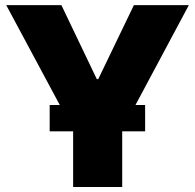

<svg xmlns="http://www.w3.org/2000/svg" viewBox="-20 -748 781 768"><path d="M4.9 -727.5H225.6L367.2 -431.6H373L515.6 -727.5H735.4L468.8 -228.5V0H272.5V-228.5ZM178.7 -222.7V-328.1H560.5V-222.7Z"/></svg>

Font: Inter Tight Black
Style: Regular
Weight: 900
Designer: Rasmus Andersson
Foundry: rsms
Version: Version 3.004; ttfautohint (v1.8.4.7-5d5b)